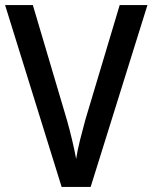

<svg xmlns="http://www.w3.org/2000/svg" viewBox="-20 -734 599 754"><path d="M559 -714 336 0H222L0 -714H109L243 -262Q253 -227 263 -185Q273 -143 279 -110Q284 -143 294.5 -185Q305 -227 315 -263L450 -714Z"/></svg>

Font: Noto Sans Thai SemCond Med
Style: Regular
Weight: 500
Width: 4
Designer: Monotype Design Team
Foundry: Monotype Imaging Inc.
Version: Version 2.002; ttfautohint (v1.8.4.7-5d5b)